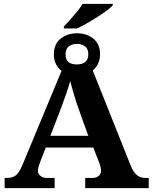

<svg xmlns="http://www.w3.org/2000/svg" viewBox="-20 -978 793 998"><path d="M312 -840Q327 -856 345.5 -876.5Q364 -897 381.5 -918.5Q399 -940 409 -958H566V-950Q557 -940 536 -924Q515 -908 487.5 -890.5Q460 -873 432 -857Q404 -841 380 -830H312ZM4 0V-53H16Q43 -53 61 -65.5Q79 -78 96 -119L300 -610Q281 -624 270.5 -645.5Q260 -667 260 -696Q260 -749 295 -777Q330 -805 380 -805Q431 -805 465.5 -777Q500 -749 500 -696Q500 -668 489.5 -646.5Q479 -625 462 -612L659 -118Q674 -81 692.5 -67Q711 -53 736 -53H753V0H423V-53H462Q477 -53 491 -62Q505 -71 505 -90Q505 -101 502.5 -111Q500 -121 497 -129L465 -211H218L191 -142Q187 -131 182 -116Q177 -101 177 -90Q177 -73 191 -63Q205 -53 222 -53H264V0ZM380 -643Q406 -643 422.5 -655.5Q439 -668 439 -696Q439 -725 421.5 -737.5Q404 -750 380 -750Q356 -750 338.5 -737.5Q321 -725 321 -696Q321 -667 336.5 -655Q352 -643 380 -643ZM242 -272H439L388 -414Q377 -444 365 -484.5Q353 -525 345 -557Q337 -528 323.5 -488.5Q310 -449 298 -418Z"/></svg>

Font: Noto Serif
Style: Bold
Weight: 700
Designer: Monotype Design Team
Foundry: Monotype Imaging Inc.
Version: Version 2.014